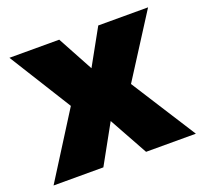

<svg xmlns="http://www.w3.org/2000/svg" viewBox="-101 -670 832 786"><g transform="rotate(-20 315.0 -276.5)"><path d="M183 -282 14 -553H231L315 -398L401 -553H618L445 -282L625 0H408L315 -168L222 0H5Z"/></g></svg>

Font: Noto Sans Thaana Black
Style: Regular
Weight: 900
Designer: David Williams
Foundry: Google Inc.
Version: Version 3.001; ttfautohint (v1.8.4.7-5d5b)